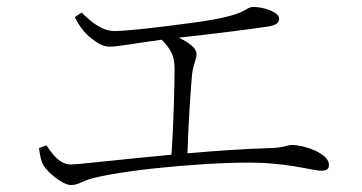

<svg xmlns="http://www.w3.org/2000/svg" viewBox="-20 -637 1040 551"><path d="M92 -212C95 -188 98 -174 105 -162C116 -144 158 -106 184 -106C206 -106 215 -118 248 -126C358 -154 630 -176 741 -169C827 -164 881 -147 901 -147C916 -147 924 -151 924 -164C924 -197 853 -221 817 -221C806 -221 794 -213 756 -212C682 -210 598 -204 518 -197C520 -271 527 -378 531 -422C534 -451 544 -466 544 -482C544 -500 520 -516 493 -529C571 -537 713 -555 750 -561C774 -565 781 -572 781 -584C781 -602 737 -617 708 -617C679 -617 701 -594 535 -572C425 -557 343 -548 309 -548C273 -548 244 -572 214 -601L195 -588C207 -561 227 -538 241 -528C259 -514 274 -503 295 -503C317 -503 377 -514 444 -523C472 -494 481 -476 481 -438C481 -398 478 -271 472 -193C329 -180 206 -165 184 -165C151 -165 131 -194 113 -220Z"/></svg>

Font: Noto Serif CJK HK ExtraLight
Style: Regular
Weight: 200
Designer: Ryoko NISHIZUKA 西塚涼子 (kana & ideographs); Frank Grießhammer (Latin, Greek & Cyrillic); Wenlong ZHANG 张文龙 (bopomofo); San
Foundry: Adobe
Version: Version 2.001;hotconv 1.1.0;makeotfexe 2.6.0